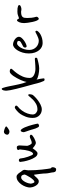

<svg xmlns="http://www.w3.org/2000/svg" viewBox="780 -1336 689 2290"><g transform="rotate(-90 1125.0 -190.5)"><path d="M276 93Q276 96 275 103Q274 110 271.5 116.5Q269 123 264 128.5Q259 134 251 134Q228 134 221 120Q214 106 214 89Q214 85 212 76Q210 67 208 56Q206 45 204 34Q202 23 202 15Q202 0 200.5 -19Q199 -38 196.5 -57.5Q194 -77 191.5 -95Q189 -113 187 -127L184 -130Q173 -123 164.5 -113Q156 -103 147.5 -94Q139 -85 129.5 -79Q120 -73 107 -73Q89 -73 75 -85.5Q61 -98 52 -115Q43 -132 38.5 -149.5Q34 -167 34 -177Q34 -199 43.5 -227Q53 -255 70 -279.5Q87 -304 110.5 -321Q134 -338 163 -338Q174 -338 183 -332Q192 -326 199.5 -317.5Q207 -309 212.5 -300Q218 -291 222 -286Q233 -273 239 -263.5Q245 -254 245 -240Q245 -237 242 -222Q239 -207 239 -197Q239 -156 241.5 -113.5Q244 -71 248 -34.5Q252 2 256 29Q260 56 262 66Q264 74 270 76.5Q276 79 276 93ZM189 -243Q188 -253 181.5 -268Q175 -283 155 -283Q138 -283 124 -268.5Q110 -254 100 -234.5Q90 -215 85 -196.5Q80 -178 80 -169Q80 -167 81.5 -160Q83 -153 85.5 -145Q88 -137 92 -131Q96 -125 101 -125Q113 -125 128 -141.5Q143 -158 156.5 -179Q170 -200 179.5 -219Q189 -238 189 -243Z M664 -166Q664 -157 652 -147Q640 -137 624 -128.5Q608 -120 591.5 -114Q575 -108 567 -108Q558 -108 547.5 -113Q537 -118 527.5 -125Q518 -132 511 -138Q504 -144 502 -146Q499 -143 493 -134Q487 -125 478.5 -114.5Q470 -104 460.5 -96Q451 -88 441 -88Q415 -88 396 -116Q377 -144 364.5 -180Q352 -216 345.5 -249.5Q339 -283 339 -295Q339 -302 346.5 -306.5Q354 -311 358 -311Q372 -311 377 -301.5Q382 -292 382 -281Q382 -272 387.5 -249Q393 -226 401 -202Q409 -178 418 -159.5Q427 -141 434 -141Q447 -141 456.5 -157.5Q466 -174 472 -195.5Q478 -217 481 -236.5Q484 -256 484 -262Q484 -263 484.5 -268.5Q485 -274 486 -280Q487 -286 487.5 -291Q488 -296 488 -298Q488 -305 485 -307.5Q482 -310 482 -318Q482 -324 488 -329.5Q494 -335 514 -335Q522 -335 526.5 -330.5Q531 -326 533 -320Q535 -314 535.5 -308.5Q536 -303 536 -301Q536 -300 535 -287Q534 -274 533.5 -258.5Q533 -243 532 -229Q531 -215 531 -212Q531 -209 534 -200Q537 -191 541.5 -181.5Q546 -172 552 -164.5Q558 -157 565 -157Q577 -157 587.5 -160.5Q598 -164 607.5 -168.5Q617 -173 625 -176.5Q633 -180 640 -180Q649 -180 656.5 -176Q664 -172 664 -166Z M763 -460Q763 -458 756 -452Q749 -446 739.5 -439.5Q730 -433 720 -428Q710 -423 704 -423Q700 -423 693.5 -423.5Q687 -424 680.5 -427Q674 -430 669 -435.5Q664 -441 664 -450Q664 -464 674 -476.5Q684 -489 700 -489Q703 -489 713.5 -486.5Q724 -484 735 -480Q746 -476 754.5 -471Q763 -466 763 -460ZM796 -86Q796 -79 785.5 -74Q775 -69 770 -69Q760 -69 752 -82Q744 -95 738 -112Q732 -129 728 -144.5Q724 -160 722 -166Q719 -176 714 -190Q709 -204 704.5 -217Q700 -230 697 -240Q694 -250 694 -251Q694 -265 699.5 -277Q705 -289 713 -289Q722 -289 732 -275Q742 -261 751.5 -239.5Q761 -218 769 -192.5Q777 -167 783 -144.5Q789 -122 792.5 -105.5Q796 -89 796 -86Z M1147 -182Q1147 -172 1144 -161.5Q1141 -151 1138 -144Q1136 -141 1119.5 -123.5Q1103 -106 1078.5 -87Q1054 -68 1023.5 -52.5Q993 -37 965 -37Q948 -37 930.5 -43Q913 -49 898 -62.5Q883 -76 873.5 -96Q864 -116 864 -145Q864 -193 880 -232Q896 -271 912 -294Q919 -305 930.5 -316.5Q942 -328 953 -337.5Q964 -347 973.5 -353Q983 -359 987 -359Q996 -359 1003.5 -354Q1011 -349 1011 -344Q1011 -336 1006.5 -330.5Q1002 -325 994 -318.5Q986 -312 975 -301.5Q964 -291 952 -274Q928 -241 916.5 -206.5Q905 -172 905 -146Q905 -120 924.5 -104.5Q944 -89 965 -89Q1003 -89 1032.5 -106Q1062 -123 1083 -144Q1104 -165 1117 -182Q1130 -199 1136 -199Q1147 -199 1147 -182Z M1582 -107Q1582 -99 1580 -95.5Q1578 -92 1570 -90Q1561 -87 1547.5 -83.5Q1534 -80 1518 -76.5Q1502 -73 1485.5 -70.5Q1469 -68 1455 -68Q1438 -68 1417.5 -70Q1397 -72 1378 -76.5Q1359 -81 1343.5 -86.5Q1328 -92 1321 -100Q1326 -79 1330 -58Q1334 -37 1336 -16Q1336 -11 1333.5 -7.5Q1331 -4 1320 -4Q1315 -4 1310.5 -6.5Q1306 -9 1303 -17Q1294 -37 1288 -54.5Q1282 -72 1277.5 -90Q1273 -108 1268 -128Q1263 -148 1256 -172Q1245 -211 1233 -255.5Q1221 -300 1211 -340.5Q1201 -381 1195 -412.5Q1189 -444 1189 -457Q1189 -463 1189.5 -473Q1190 -483 1192.5 -492.5Q1195 -502 1199.5 -508.5Q1204 -515 1212 -515Q1217 -515 1222.5 -499.5Q1228 -484 1232.5 -465.5Q1237 -447 1240.5 -430.5Q1244 -414 1244 -413Q1248 -391 1253.5 -364.5Q1259 -338 1265 -311Q1271 -284 1278 -259.5Q1285 -235 1293 -218Q1294 -228 1300 -247Q1306 -266 1316 -288Q1326 -310 1338.5 -333.5Q1351 -357 1364.5 -376Q1378 -395 1391.5 -407Q1405 -419 1417 -419Q1436 -419 1443.5 -414Q1451 -409 1451 -402Q1451 -396 1434 -378.5Q1417 -361 1396 -332.5Q1375 -304 1358 -265.5Q1341 -227 1341 -180Q1341 -163 1350.5 -150.5Q1360 -138 1375.5 -130Q1391 -122 1410.5 -117.5Q1430 -113 1449 -113Q1466 -113 1486 -114Q1506 -115 1523.5 -116.5Q1541 -118 1553.5 -119Q1566 -120 1569 -120Q1574 -120 1578 -117Q1582 -114 1582 -107Z M1903 -105Q1904 -103 1904 -99Q1904 -93 1895 -81Q1892 -77 1882 -68Q1872 -59 1855 -50Q1838 -41 1813.5 -34Q1789 -27 1756 -27Q1733 -27 1711 -37.5Q1689 -48 1672 -68.5Q1655 -89 1644 -119.5Q1633 -150 1633 -191Q1633 -230 1643 -264Q1653 -298 1668.5 -324Q1684 -350 1703 -365Q1722 -380 1740 -380Q1756 -380 1772.5 -373.5Q1789 -367 1802.5 -357Q1816 -347 1824 -334.5Q1832 -322 1832 -309Q1832 -294 1818.5 -278Q1805 -262 1786 -248.5Q1767 -235 1748 -226.5Q1729 -218 1718 -218Q1712 -218 1707.5 -223.5Q1703 -229 1703 -237Q1703 -251 1715.5 -259Q1728 -267 1743 -273.5Q1758 -280 1770.5 -289Q1783 -298 1783 -314Q1783 -316 1778 -324Q1773 -332 1751 -332Q1741 -332 1728 -320.5Q1715 -309 1703 -289.5Q1691 -270 1683 -243.5Q1675 -217 1675 -186Q1675 -160 1684.5 -139Q1694 -118 1709 -103.5Q1724 -89 1744 -81Q1764 -73 1785 -73Q1800 -73 1817.5 -79.5Q1835 -86 1850.5 -93.5Q1866 -101 1877.5 -107.5Q1889 -114 1892 -114Q1895 -114 1898.5 -111Q1902 -108 1903 -105Z M2210 -305Q2210 -298 2204 -293.5Q2198 -289 2190 -286Q2182 -283 2174 -281.5Q2166 -280 2161 -280Q2146 -280 2141 -282Q2136 -284 2133 -284Q2108 -284 2093 -280Q2078 -276 2069.5 -267Q2061 -258 2058.5 -244.5Q2056 -231 2056 -212Q2056 -180 2058.5 -161Q2061 -142 2063.5 -130Q2066 -118 2068.5 -111.5Q2071 -105 2071 -99Q2071 -91 2062.5 -82Q2054 -73 2047 -73Q2035 -73 2025.5 -94.5Q2016 -116 2009.5 -145.5Q2003 -175 1999 -204Q1995 -233 1995 -248Q1995 -265 1998 -280.5Q2001 -296 2006 -307.5Q2011 -319 2017 -326Q2023 -333 2029 -333Q2034 -333 2037 -329.5Q2040 -326 2042 -321.5Q2044 -317 2046.5 -313.5Q2049 -310 2053 -310Q2062 -310 2082 -319Q2102 -328 2131 -328Q2158 -328 2171.5 -326.5Q2185 -325 2198 -320Q2201 -319 2205.5 -315.5Q2210 -312 2210 -305Z"/></g></svg>

Font: Reenie Beanie
Style: Regular
Weight: 500
Designer: James Grieshaber
Foundry: James Grieshaber
Version: Version 1.000